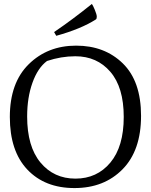

<svg xmlns="http://www.w3.org/2000/svg" viewBox="-20 -944 767 976"><path d="M367 -712Q512 -712 604.5 -621.5Q697 -531 697 -355Q697 -179 603 -83.5Q509 12 358.5 12Q208 12 119 -82Q30 -176 30 -349.5Q30 -523 126 -617.5Q222 -712 367 -712ZM118 -352Q118 -199 186 -117.5Q254 -36 363.5 -36Q473 -36 541 -117.5Q609 -199 609 -349.5Q609 -500 541 -579Q473 -658 363 -658Q291 -658 219 -634Q172 -599 145 -523.5Q118 -448 118 -352ZM266 -762 255 -781Q352 -847 447 -924Q452 -918 462 -894Q472 -870 472 -859Q472 -848 467 -845Q392 -797 266 -762Z"/></svg>

Font: Mate
Style: Regular
Weight: 400
Designer: Eduardo Rodriguez Tunni
Foundry: Eduardo Rodriguez Tunni
Version: Version 1.002